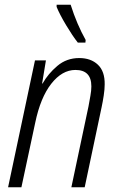

<svg xmlns="http://www.w3.org/2000/svg" viewBox="-20 -786 498 807"><path d="M14 1H70L128 -270Q150 -376 195.5 -434Q241 -492 297 -492Q364 -492 364 -423Q364 -405 360 -383.5Q356 -362 352 -339L280 1H336L407 -335Q412 -358 416 -384.5Q420 -411 420 -431Q421 -486 391.5 -514Q362 -542 313 -542Q260 -542 221 -509Q182 -476 159 -435H157L173 -532H127ZM307 -607H339L340 -618Q303 -684 277 -766H218V-757Q231 -725 258 -680Q285 -635 307 -607Z"/></svg>

Font: Noto Sans Display SemiCondensed Light
Style: Italic
Weight: 300
Width: 4
Italic angle: -12°
Designer: Monotype Design Team
Foundry: Monotype Imaging Inc.
Version: Version 1.900